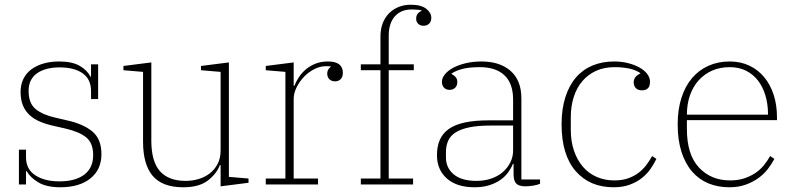

<svg xmlns="http://www.w3.org/2000/svg" viewBox="-20 -780 3362 812"><path d="M235 12Q177 12 142.5 -8.5Q108 -29 93 -56H90V0H60V-147H90V-115Q90 -64 129.5 -38.5Q169 -13 231 -13Q299 -13 336.5 -41.5Q374 -70 374 -124Q374 -175 344.5 -199Q315 -223 258 -236L210 -247Q177 -254 150.5 -265Q124 -276 105.5 -293Q87 -310 77 -334Q67 -358 67 -391Q67 -422 79 -446.5Q91 -471 113 -487Q135 -503 164.5 -511.5Q194 -520 230 -520Q286 -520 318 -501Q350 -482 362 -456H365V-508H395V-361H365V-395Q365 -445 329.5 -470Q294 -495 232 -495Q172 -495 136.5 -470Q101 -445 101 -395Q101 -343 131 -318.5Q161 -294 216 -282L263 -271Q332 -256 370.5 -224Q409 -192 409 -128Q409 -63 362.5 -25.5Q316 12 235 12Z M755 12Q667 12 626 -36Q585 -84 585 -181V-476L502 -483V-501L620 -516V-185Q620 -97 656.5 -56Q693 -15 765 -15Q794 -15 820.5 -23Q847 -31 867.5 -47Q888 -63 900.5 -87Q913 -111 913 -144V-476L830 -483V-501L948 -516V-32L1031 -25V-7L913 8V-82H910Q896 -45 859 -16.5Q822 12 755 12Z M1104 -25H1187V-476L1104 -483V-501L1222 -516V-417H1225Q1232 -435 1244 -453.5Q1256 -472 1274 -487Q1292 -502 1315 -511Q1338 -520 1367 -520Q1430 -520 1430 -472Q1430 -455 1421 -445.5Q1412 -436 1397 -436Q1382 -436 1373 -445Q1364 -454 1364 -468Q1364 -479 1369 -487Q1374 -495 1379 -497V-499Q1371 -500 1367.5 -500Q1364 -500 1357 -500Q1334 -500 1310 -488Q1286 -476 1266.5 -456Q1247 -436 1234.5 -411Q1222 -386 1222 -361V-25H1325V0H1104Z M1506 -25H1589V-483H1506V-508H1589V-625Q1589 -658 1599 -683Q1609 -708 1626.5 -725Q1644 -742 1667 -751Q1690 -760 1717 -760Q1761 -760 1782.5 -743Q1804 -726 1804 -705Q1804 -689 1795 -680Q1786 -671 1771 -671Q1757 -671 1748.5 -679.5Q1740 -688 1740 -701Q1740 -724 1763 -734V-736Q1747 -740 1721 -740Q1676 -740 1650 -711Q1624 -682 1624 -629V-508H1730V-483H1624V-25H1727V0H1506Z M1987 12Q1912 12 1870 -25Q1828 -62 1828 -124Q1828 -161 1840 -188.5Q1852 -216 1878 -234.5Q1904 -253 1946 -262Q1988 -271 2047 -271H2150V-359Q2150 -427 2113.5 -461.5Q2077 -496 2009 -496Q1963 -496 1934 -488Q1905 -480 1890 -469V-467Q1900 -462 1907 -454Q1914 -446 1914 -433Q1914 -418 1905 -409Q1896 -400 1881 -400Q1867 -400 1858 -409Q1849 -418 1849 -434Q1849 -450 1861.5 -465.5Q1874 -481 1896 -493Q1918 -505 1949 -512.5Q1980 -520 2016 -520Q2094 -520 2139.5 -480Q2185 -440 2185 -364V-21H2264V-3Q2254 2 2235.5 5Q2217 8 2202 8Q2175 8 2163.5 -3.5Q2152 -15 2152 -43V-87H2149Q2142 -69 2129.5 -51.5Q2117 -34 2097.5 -20Q2078 -6 2050.5 3Q2023 12 1987 12ZM1995 -15Q2028 -15 2056.5 -24.5Q2085 -34 2105.5 -51.5Q2126 -69 2138 -92.5Q2150 -116 2150 -144V-249H2054Q2001 -249 1965 -241.5Q1929 -234 1907 -220Q1885 -206 1875.5 -185Q1866 -164 1866 -137V-114Q1866 -70 1899 -42.5Q1932 -15 1995 -15Z M2575 12Q2474 12 2414.5 -56.5Q2355 -125 2355 -254Q2355 -319 2371 -369Q2387 -419 2416 -452.5Q2445 -486 2486 -503Q2527 -520 2577 -520Q2609 -520 2636.5 -513Q2664 -506 2684.5 -494.5Q2705 -483 2717 -467.5Q2729 -452 2729 -434Q2729 -398 2695 -398Q2678 -398 2669 -407.5Q2660 -417 2660 -432Q2660 -445 2668 -454.5Q2676 -464 2688 -469V-471Q2667 -485 2639 -490.5Q2611 -496 2579 -496Q2535 -496 2501 -480.5Q2467 -465 2443 -437Q2419 -409 2406.5 -370Q2394 -331 2394 -284V-230Q2394 -182 2407.5 -142.5Q2421 -103 2445 -75Q2469 -47 2503 -32Q2537 -17 2578 -17Q2611 -17 2635.5 -25.5Q2660 -34 2679 -48Q2698 -62 2712.5 -81Q2727 -100 2738 -120L2756 -108Q2746 -87 2731 -65.5Q2716 -44 2694.5 -27Q2673 -10 2643.5 1Q2614 12 2575 12Z M3065 12Q3016 12 2976 -4.5Q2936 -21 2907 -54.5Q2878 -88 2862 -138Q2846 -188 2846 -254Q2846 -317 2862 -366.5Q2878 -416 2907 -450Q2936 -484 2976.5 -502Q3017 -520 3066 -520Q3112 -520 3149 -502.5Q3186 -485 3212 -453.5Q3238 -422 3252 -379Q3266 -336 3266 -284V-272H2885V-234Q2885 -126 2936 -71.5Q2987 -17 3068 -17Q3101 -17 3127 -25.5Q3153 -34 3174 -48Q3195 -62 3210.5 -81Q3226 -100 3237 -120L3255 -108Q3244 -87 3227.5 -65.5Q3211 -44 3187.5 -27Q3164 -10 3133.5 1Q3103 12 3065 12ZM3228 -295V-297Q3228 -340 3217 -376.5Q3206 -413 3185.5 -439.5Q3165 -466 3135 -481Q3105 -496 3066 -496Q3025 -496 2992 -481.5Q2959 -467 2935 -440.5Q2911 -414 2898 -377Q2885 -340 2885 -295Z"/></svg>

Font: IBM Plex Serif ExtLt
Style: Regular
Weight: 200
Designer: Mike Abbink, Paul van der Laan, Pieter van Rosmalen
Foundry: Bold Monday
Version: Version 3.001